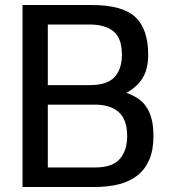

<svg xmlns="http://www.w3.org/2000/svg" viewBox="-20 -747 683 767"><path d="M70 -727H346Q469 -727 520.5 -679Q572 -631 572 -528Q572 -471 549.5 -435Q527 -399 485 -376Q508 -368 528 -355.5Q548 -343 562.5 -323Q577 -303 585 -274Q593 -245 593 -203Q593 -148 576.5 -109.5Q560 -71 529.5 -46.5Q499 -22 455.5 -11Q412 0 357 0H70ZM171 -649V-407H339Q408 -407 437.5 -439Q467 -471 467 -528Q467 -595 433 -622Q399 -649 339 -649ZM171 -329V-78H360Q429 -78 458.5 -112Q488 -146 488 -203Q488 -270 454 -299.5Q420 -329 360 -329Z"/></svg>

Font: BM YEONSUNG
Style: Regular
Weight: 400
Designer: Bongjin Kim; Myungsoo Han; Jaehyun Keum; Jihee Min; Dokyung Lee; Chorong Kim; Jooyeon Kang; Sang-a Kim;
Foundry: Sandoll Communications Inc.
Version: Version 1.000;PS 1;hotconv 16.6.51;makeotf.lib2.5.65220